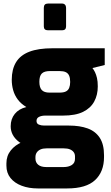

<svg xmlns="http://www.w3.org/2000/svg" viewBox="-20 -809 624 1078"><path d="M192 249Q142 249 102 234Q62 219 39 190.5Q16 162 16 121V108Q16 66 40.5 35.5Q65 5 104 -11Q143 -27 187 -27L241 24Q221 24 207.5 30Q194 36 186.5 47Q179 58 179 73V81Q179 103 194.5 116Q210 129 241 129H336Q365 129 383 117.5Q401 106 401 83V69Q401 55 393.5 45Q386 35 372.5 29.5Q359 24 338 24H233Q134 24 87 -12Q40 -48 40 -100Q40 -141 63 -169.5Q86 -198 128 -208Q98 -226 80 -250Q62 -274 54 -302.5Q46 -331 46 -361Q46 -420 70 -459.5Q94 -499 144.5 -518.5Q195 -538 275 -538H568V-444L499 -427Q507 -417 513.5 -403.5Q520 -390 524.5 -371Q529 -352 529 -324Q529 -276 509 -239Q489 -202 446.5 -181Q404 -160 333 -160H234Q214 -160 199.5 -153Q185 -146 185 -130Q185 -115 198 -109.5Q211 -104 228 -104H367Q428 -104 472 -88Q516 -72 540 -35.5Q564 1 564 62V73Q564 155 514 202Q464 249 357 249ZM258 -289H314Q337 -289 350 -295.5Q363 -302 368.5 -316Q374 -330 374 -349Q374 -371 368 -384.5Q362 -398 349 -404Q336 -410 315 -410H260Q229 -410 215 -396.5Q201 -383 201 -350Q201 -318 214.5 -303.5Q228 -289 258 -289ZM249 -639Q226 -639 226 -661V-765Q226 -789 249 -789H329Q339 -789 345 -782.5Q351 -776 351 -765V-661Q351 -639 329 -639Z"/></svg>

Font: Exo Thin ExtraBold
Style: Regular
Weight: 800
Version: Version 2.000